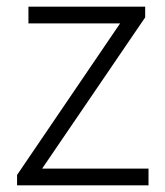

<svg xmlns="http://www.w3.org/2000/svg" viewBox="-20 -554 493 574"><path d="M31 0H424V-50H106L414 -502V-534H65V-484H339L31 -31Z"/></svg>

Font: GenYoGothic2 TW L
Style: Regular
Weight: 300
Version: Version 2.100;PS 2.1;hotconv 16.6.51;makeotf.lib2.5.65220 DE